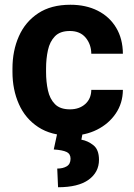

<svg xmlns="http://www.w3.org/2000/svg" viewBox="-20 -558 561 804"><path d="M272.9 -100.1Q312 -100.1 336.9 -122.3Q361.8 -144.5 362.3 -181.6H494.6Q494.1 -126 464.8 -82.8Q435.5 -39.6 386.2 -14.9Q336.9 9.8 275.9 9.8Q194.3 9.8 140.1 -25.9Q85.9 -61.5 59.1 -122.1Q32.2 -182.6 32.2 -256.8V-271Q32.2 -345.7 59.1 -406.2Q85.9 -466.8 139.9 -502.4Q193.8 -538.1 274.9 -538.1Q339.8 -538.1 389.2 -513.2Q438.5 -488.3 466.3 -442.1Q494.1 -396 494.6 -333H362.3Q361.8 -372.6 338.6 -400.4Q315.4 -428.2 272.5 -428.2Q231.4 -428.2 210 -406Q188.5 -383.8 180.7 -347.9Q172.9 -312 172.9 -271V-256.8Q172.9 -215.3 180.7 -179.7Q188.5 -144 210 -122.1Q231.4 -100.1 272.9 -100.1ZM220.2 -2H326.2L320.8 26.9Q348.1 31.7 371.3 50.3Q394.5 68.8 394.5 111.3Q394.5 163.1 351.1 194.6Q307.6 226.1 223.1 226.1L219.7 147.9Q243.7 147.9 259.5 138.4Q275.4 128.9 275.4 106.4Q275.4 86.4 258.8 78.4Q242.2 70.3 205.1 67.9Z"/></svg>

Font: Vazirmatn RD UI
Style: Bold
Weight: 700
Designer: Saber Rastikerdar
Foundry: Saber Rastikerdar
Version: Version 33.003